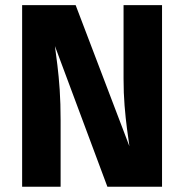

<svg xmlns="http://www.w3.org/2000/svg" viewBox="-20 -713 703 733"><path d="M451.7 -693.4H598.6V0H390L189.7 -537.1Q193.9 -505.9 199.1 -464.3Q204.3 -422.7 207.9 -370.5Q211.4 -318.4 211.4 -253.7V0H64.5V-693.4H268.8L474 -154.7Q469.9 -183.2 464.7 -222.4Q459.5 -261.6 455.6 -309.6Q451.7 -357.5 451.7 -412.6Z"/></svg>

Font: Fira Sans Variable
Style: Regular
Weight: 400
Designer: Carrois Corporate & Edenspiekermann AG
Foundry: Carrois Corporate GbR & Edenspiekermann AG
Version: Version 4.202